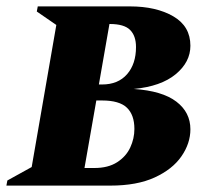

<svg xmlns="http://www.w3.org/2000/svg" viewBox="-50 -580 649 600"><path d="M-30 0 -27 -16 49 -58 126 -502 65 -544 68 -560H356Q438 -560 491.5 -529Q545 -498 545 -437Q545 -386 499 -348Q453 -310 368 -302Q457 -296 501 -262.5Q545 -229 545 -176Q545 -132 517 -91.5Q489 -51 433.5 -25.5Q378 0 295 0ZM293 -505H292L259 -316H269Q319 -316 347 -348Q375 -380 375 -433Q375 -468 356.5 -486.5Q338 -505 293 -505ZM269 -266H251L214 -55H245Q288 -55 316 -73Q344 -91 357 -119Q370 -147 370 -177Q370 -221 346.5 -243.5Q323 -266 269 -266Z"/></svg>

Font: Spectral SC ExtraBold
Style: Italic
Weight: 800
Italic angle: -10°
Designer: Jean-Baptiste Levee
Foundry: Production Type
Version: Version 2.001